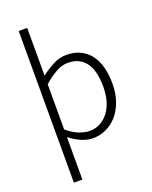

<svg xmlns="http://www.w3.org/2000/svg" viewBox="-184 -893 973 1229"><g transform="rotate(-20 302.5 -278.5)"><path d="M158 -795V-470Q197 -500 241 -523.5Q285 -547 333 -547Q387 -547 427.5 -527.5Q468 -508 495 -472.5Q522 -437 535.5 -387Q549 -337 549 -275Q549 -207 530 -153.5Q511 -100 478.5 -63Q446 -26 403.5 -6.5Q361 13 314 13Q276 13 237 -3.5Q198 -20 158 -51V238H100V-795ZM158 -103Q201 -67 240.5 -52.5Q280 -38 309 -38Q348 -38 380.5 -55Q413 -72 437 -103Q461 -134 474 -177.5Q487 -221 487 -275Q487 -323 478.5 -363.5Q470 -404 450.5 -433.5Q431 -463 400 -479.5Q369 -496 324 -496Q286 -496 245.5 -474Q205 -452 158 -411Z"/></g></svg>

Font: Kinto Sans Light
Style: Regular
Weight: 300
Designer: Authors: Ryoko NISHIZUKA  (kana & ideographs); Paul D. Hunt (Latin, Greek & Cyrillic); Wenlong ZHANG  (bopomofo); Sandol
Foundry: Adobe Systems Incorporated, ookami Inc.
Version: Version 0.001